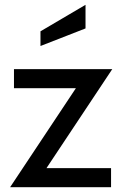

<svg xmlns="http://www.w3.org/2000/svg" viewBox="-20 -777 511 797"><path d="M22 0 325 -456 336 -411H38V-490H446L143 -34L132 -79H441V0ZM148 -586V-647L335 -757V-659Z"/></svg>

Font: Cabin VF Beta
Style: Regular
Weight: 400
Designer: Pablo Impallari
Foundry: Pablo Impallari. http://www.impallari.com Igino Marini. http://www.ikern.com
Version: Version 2.200